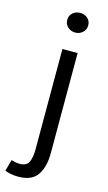

<svg xmlns="http://www.w3.org/2000/svg" viewBox="-177 -738 561 1001"><g transform="rotate(15 103.0 -237.5)"><path d="M83.5 -485.8H165.5V55.2Q165.5 128.9 135.5 172.9Q105.5 216.8 32.2 216.8Q9.3 216.8 -8.5 212.9Q-26.4 209 -39.6 204.1L-22.5 142.1Q-13.7 145 -1.7 147.5Q10.3 149.9 23.4 149.9Q59.6 149.9 71.5 125Q83.5 100.1 83.5 55.2ZM125.5 -585.9Q101.6 -585.9 85 -601.1Q68.4 -616.2 68.4 -639.2Q68.4 -663.1 85 -677.5Q101.6 -691.9 125.5 -691.9Q148.4 -691.9 165 -677.5Q181.6 -663.1 181.6 -639.2Q181.6 -616.2 165 -601.1Q148.4 -585.9 125.5 -585.9Z"/></g></svg>

Font: Pyidaungsu Numbers
Style: Regular
Weight: 400
Designer: Sun Tun
Foundry: MCF
Version: Version 2.053; ttfautohint (v1.8.2)